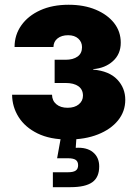

<svg xmlns="http://www.w3.org/2000/svg" viewBox="-20 -567 564 791"><path d="M260.3 7.8Q186 7.8 134.8 -17.3Q83.5 -42.5 56.9 -84.5Q30.3 -126.5 29.8 -176.8H194.3Q194.8 -151.9 212.2 -137.5Q229.5 -123 258.3 -123Q287.6 -123 304.7 -137.2Q321.8 -151.4 321.8 -172.9Q321.8 -198.2 303 -211.7Q284.2 -225.1 250.5 -225.1H205.1V-320.8H250.5Q281.2 -320.8 299.6 -334Q317.9 -347.2 317.9 -372.6Q317.9 -394 302.5 -408Q287.1 -421.9 260.7 -421.9Q233.9 -421.9 217.3 -408.9Q200.7 -396 200.2 -373.5H40Q40 -423.3 67.9 -462.6Q95.7 -502 145.8 -524.7Q195.8 -547.4 262.7 -547.4Q326.2 -547.4 374.5 -527.1Q422.9 -506.8 450.2 -471.9Q477.5 -437 477.5 -391.1Q477.5 -344.2 445.3 -315.2Q413.1 -286.1 363.8 -282.2V-280.3Q429.7 -274.4 462.9 -239.5Q496.1 -204.6 496.1 -155.8Q496.1 -107.9 466.3 -71Q436.5 -34.2 383.5 -13.2Q330.6 7.8 260.3 7.8ZM197.8 204.1V142.6H260.7Q282.2 142.6 292 135.7Q301.8 128.9 301.8 113.8Q301.8 98.6 292 91.8Q282.2 85 260.7 85H215.3L234.4 -20.5H294.9V0L292 42Q337.4 39.1 363 60.1Q388.7 81.1 388.7 118.7Q388.7 163.6 360.1 183.8Q331.5 204.1 270.5 204.1Z"/></svg>

Font: Inter 18pt ExtraBold
Style: Regular
Weight: 800
Designer: Rasmus Andersson
Foundry: rsms
Version: Version 4.001;git-66647c0bb